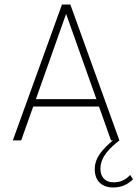

<svg xmlns="http://www.w3.org/2000/svg" viewBox="-20 -615 602 841"><path d="M550.3 151.4C529.8 172.9 508.3 183.6 477.1 183.6C439.5 183.6 419.9 159.2 419.9 124.5C419.9 69.8 463.4 31.7 502.9 0L288.1 -595.2H251.5L36.1 0H72.8L125.5 -148.4H413.6L466.3 0H474.1C431.6 37.1 395 73.2 395 126.5C395 174.8 423.8 205.6 474.1 206.1C510.7 206.5 537.1 194.8 562.5 170.4ZM137.2 -180.7 269.5 -554.2 402.3 -180.7Z"/></svg>

Font: Now ExtraLight
Style: Regular
Weight: 200
Designer: Alfredo Marco Pradil
Foundry: Alfredo Marco Pradil
Version: Version 1.200;hotconv 1.0.109;makeotfexe 2.5.65596